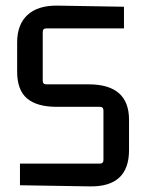

<svg xmlns="http://www.w3.org/2000/svg" viewBox="-20 -659 516 683"><path d="M145 -359H295Q439 -359 439 -233V-125Q439 7 298 4L51 0V-77H335Q348 -77 348 -90V-266Q348 -279 335 -279H182Q111 -279 76 -309Q41 -339 41 -404V-508Q41 -572 78 -606Q115 -640 185 -639L421 -635V-558H145Q132 -558 132 -545V-372Q132 -359 145 -359Z"/></svg>

Font: Gemunu Libre Medium
Style: Regular
Weight: 500
Designer: Puspanada Ekanayake, Sola Matas, Pathum Egodawatta, Kosala Senevirathne
Foundry: mooniak
Version: Version 1.100